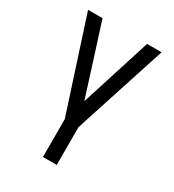

<svg xmlns="http://www.w3.org/2000/svg" viewBox="-178 -623 855 941"><g transform="rotate(30 250.0 -152.5)"><path d="M211 215V1L42 -520H124L250 -123L376 -520H458L289 1V215Z"/></g></svg>

Font: Iosevka MaddieWtf
Style: Regular
Weight: 400
Monospace: yes
Designer: Belleve Invis
Foundry: Belleve Invis
Version: Version 31.3.0; ttfautohint (v1.8.3)